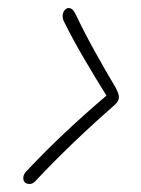

<svg xmlns="http://www.w3.org/2000/svg" viewBox="-20 -470 350 478"><path d="M67 -18Q61 -12 54 -12Q38 -12 38 -27Q38 -36 46 -44Q93 -94 142 -140Q191 -186 245 -232Q217 -277 188.5 -325.5Q160 -374 138 -419Q136 -423 136 -430Q136 -438 140.5 -444Q145 -450 151 -450Q161 -450 168 -435Q190 -389 215.5 -343Q241 -297 269 -250Q272 -244 274 -238.5Q276 -233 276 -228Q276 -219 267 -210Q212 -162 162.5 -114.5Q113 -67 67 -18Z"/></svg>

Font: Ms Madi
Style: Regular
Weight: 400
Designer: Robert E. Leuschke
Foundry: Robert E. Leuschke
Version: Version 1.010; ttfautohint (v1.8.3)